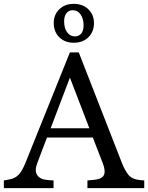

<svg xmlns="http://www.w3.org/2000/svg" viewBox="-20 -977 769 997"><path d="M0 0V-40L28 -45Q60 -51 78 -71Q96 -91 112 -131L343 -705H389L613 -131Q629 -91 647.5 -68.5Q666 -46 706 -42L729 -40V0H434V-40L467 -43Q511 -47 520 -69Q529 -91 513 -131L462 -263H224L174 -131Q158 -91 173 -68Q188 -45 229 -42L258 -40V0ZM243 -311H444L343 -574ZM363 -755Q317 -755 288 -783.5Q259 -812 259 -857Q259 -901 288 -929Q317 -957 363 -957Q409 -957 438.5 -929Q468 -901 468 -857Q468 -812 439 -783.5Q410 -755 363 -755ZM369 -788Q390 -788 402 -803Q414 -818 414 -845Q414 -880 398.5 -902Q383 -924 358 -924Q337 -924 325 -908.5Q313 -893 313 -866Q313 -831 328.5 -809.5Q344 -788 369 -788Z"/></svg>

Font: Hedvig Letters Serif 12pt
Style: Regular
Weight: 400
Designer: Alexander Örn & Tor Weibull
Foundry: Kanon Foundry
Version: Version 1.000; ttfautohint (v1.8.4.7-5d5b)